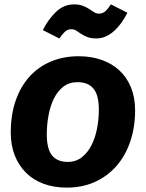

<svg xmlns="http://www.w3.org/2000/svg" viewBox="-20 -838 665 874"><path d="M595 -336Q595 -260 573.5 -195.5Q552 -131 511.5 -84Q471 -37 413.5 -10.5Q356 16 284 16Q225 16 178 -1.5Q131 -19 98 -52Q65 -85 47 -131Q29 -177 29 -234Q29 -316 51.5 -380.5Q74 -445 115 -490Q156 -535 213 -558.5Q270 -582 338 -582Q396 -582 443.5 -565Q491 -548 524.5 -516.5Q558 -485 576.5 -439.5Q595 -394 595 -336ZM288 -101Q326 -101 353 -122.5Q380 -144 397 -178Q414 -212 422 -254.5Q430 -297 430 -338Q430 -405 405.5 -434.5Q381 -464 333 -464Q295 -464 268.5 -443.5Q242 -423 225.5 -389.5Q209 -356 201 -313.5Q193 -271 193 -226Q193 -160 217 -130.5Q241 -101 288 -101ZM418 -663Q394 -663 377.5 -669.5Q361 -676 349 -684Q337 -692 327 -698.5Q317 -705 305 -705Q288 -705 276.5 -694.5Q265 -684 250 -663L175 -701Q199 -749 234.5 -783.5Q270 -818 317 -818Q341 -818 357.5 -811.5Q374 -805 386 -797Q398 -789 408 -782.5Q418 -776 430 -776Q447 -776 459 -786.5Q471 -797 485 -818L560 -780Q548 -756 533 -735Q518 -714 500.5 -698Q483 -682 462.5 -672.5Q442 -663 418 -663Z"/></svg>

Font: Qjlgwqiwhsfqbnnlvksmvfsycuq
Style: Regular
Weight: 700
Italic angle: -8°
Designer: Carrois Corporate & Edenspiekermann
Foundry: Carrois Corporate GbR & Edenspiekermann AG
Version: Version 2.001